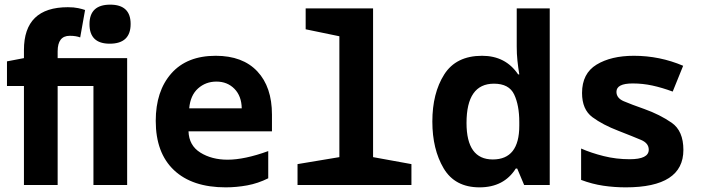

<svg xmlns="http://www.w3.org/2000/svg" viewBox="-20 -796 3040 826"><path d="M542 -693Q542 -776 454 -776Q365 -776 365 -692Q365 -608 452 -608Q542 -608 542 -693ZM228 0V-426H382V0H527V-546H228V-575Q228 -642 280 -642Q307 -642 325 -635L346 -753Q335 -757 316.5 -761Q298 -765 272 -765Q83 -765 83 -581V-546L10 -532V-426H83V0Z M1134 -29V-146Q1032 -109 959 -109Q891 -109 842 -139.5Q793 -170 791 -231H1150V-303Q1150 -422 1087 -489Q1024 -556 908 -556Q784 -556 717 -480Q650 -404 650 -276Q650 -138 728.5 -64Q807 10 951 10Q997 10 1043.5 1.5Q1090 -7 1134 -29ZM911 -445Q958 -445 988.5 -414Q1019 -383 1020 -330H794Q799 -386 832 -415.5Q865 -445 911 -445Z M1750 0V-90L1585 -120V-760H1295V-670L1440 -640V-120L1260 -90V0Z M1987 -267Q1987 -436 2105 -436Q2170 -436 2192 -389.5Q2214 -343 2214 -271V-255Q2214 -110 2100 -110Q1987 -110 1987 -267ZM2199 -71H2205L2235 0H2345V-760H2203V-596Q2203 -564 2206 -535.5Q2209 -507 2214 -476H2209Q2155 -556 2054 -556Q1942 -556 1891 -475.5Q1840 -395 1840 -273Q1840 -154 1888.5 -72Q1937 10 2043 10Q2148 10 2199 -71Z M2920 -151Q2920 -233 2869.5 -268Q2819 -303 2752 -327Q2695 -347 2663.5 -360.5Q2632 -374 2632 -401Q2632 -437 2702 -437Q2745 -437 2786.5 -428Q2828 -419 2874 -402L2919 -513Q2818 -556 2707 -556Q2609 -556 2546.5 -518Q2484 -480 2484 -396Q2484 -325 2528.5 -292Q2573 -259 2641 -233Q2705 -208 2738 -194Q2771 -180 2771 -152Q2771 -111 2689 -111Q2631 -111 2577 -124.5Q2523 -138 2480 -157V-22Q2528 -4 2575.5 3Q2623 10 2672 10Q2920 10 2920 -151Z"/></svg>

Font: Noto Sans Mono UI
Style: Bold
Weight: 700
Designer: Monotype Design team
Foundry: Monotype Imaging Inc.
Version: 1.000